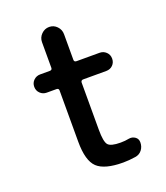

<svg xmlns="http://www.w3.org/2000/svg" viewBox="-130 -780 761 880"><g transform="rotate(-20 250.0 -340.0)"><path d="M99.6 -411.1Q81.1 -411.1 67.9 -423.8Q54.7 -436.5 54.7 -455.6Q54.7 -474.6 67.9 -487.3Q81.1 -500 99.6 -500H146.5Q158.2 -500 158.2 -510.7V-635.7Q158.2 -658.2 174.3 -674.3Q190.4 -690.4 212.4 -690.4Q234.4 -690.4 250 -674.3Q265.6 -658.2 265.6 -635.7V-510.7Q265.6 -500 277.3 -500H389.6Q408.2 -500 421.4 -487.3Q434.6 -474.6 434.6 -455.6Q434.6 -436.5 421.9 -423.8Q409.2 -411.1 389.6 -411.1H277.3Q266.6 -411.1 265.6 -400.4V-169.9Q265.6 -111.3 278.8 -95.7Q292 -80.1 339.8 -80.1Q362.3 -80.1 380.9 -84Q397.5 -86.9 411.1 -77.6Q424.8 -68.4 424.8 -50.8Q424.8 -29.3 412.6 -13.7Q400.4 2 379.9 4.9Q347.7 9.8 320.3 9.8Q229.5 9.8 193.8 -23.9Q158.2 -57.6 158.2 -150.4V-400.4Q158.2 -411.1 146.5 -411.1Z"/></g></svg>

Font: Rounded-X Mgen+ 2m medium
Style: Regular
Weight: 500
Designer: [Source Han Sans]
Ryoko NISHIZUKA  (kana & ideographs); Paul D. Hunt (Latin, Greek & Cyrillic); Wenlong ZHANG  (bopomofo
Version: Version 1.059.20150602